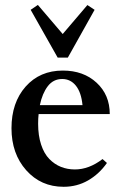

<svg xmlns="http://www.w3.org/2000/svg" viewBox="-20 -735 474 767"><path d="M210.4 -504.9 102.5 -695.8 131.3 -715.3 230.5 -599.1 329.1 -714.8 357.9 -695.8 251 -504.9ZM233.9 11.2Q143.6 11.2 84.7 -54.9Q25.9 -121.1 25.9 -222.7Q25.9 -325.2 82.5 -389.2Q139.2 -453.1 231 -453.1Q313.5 -453.1 366 -404.5Q418.5 -356 418.5 -279.3H134.3Q132.3 -262.2 132.3 -240.7Q132.3 -193.4 144.3 -157.2Q156.2 -121.1 177 -99.9Q197.8 -78.6 223.4 -68.4Q249 -58.1 279.3 -58.1Q335.4 -58.1 389.6 -99.6L407.2 -84Q376 -39.6 331.8 -14.2Q287.6 11.2 233.9 11.2ZM228.5 -419.4Q192.9 -419.4 170.9 -390.6Q148.9 -361.8 139.2 -314.9H309.6Q304.7 -365.7 283.2 -392.6Q261.7 -419.4 228.5 -419.4Z"/></svg>

Font: Elstob 10pt SemiBold
Style: Regular
Weight: 600
Designer: Peter S. Baker
Version: Version 1.015